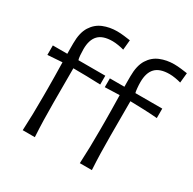

<svg xmlns="http://www.w3.org/2000/svg" viewBox="-170 -959 1139 1133"><g transform="rotate(30 399.5 -392.0)"><path d="M512.2 0Q515.1 -58.6 516.4 -112.5Q517.6 -166.5 517.6 -231.4V-282.7Q517.6 -323.7 516.8 -368.9Q516.1 -414.1 515.1 -465.3L415.5 -461.9V-522H514.6Q514.2 -539.1 514.2 -556.9Q514.2 -574.7 514.2 -593.3Q514.2 -665.5 540.3 -707.3Q566.4 -749 609.6 -766.6Q652.8 -784.2 703.1 -784.2Q725.1 -784.2 752 -781Q778.8 -777.8 793.9 -775.4L787.1 -708Q770.5 -712.9 748.5 -716.6Q726.6 -720.2 709 -720.2Q643.1 -720.2 612.8 -688.7Q582.5 -657.2 582.5 -593.3Q582.5 -574.2 584.5 -552.7Q586.4 -531.2 589.4 -522H772.5V-457.5Q725.1 -461.4 679.2 -463.1Q633.3 -464.8 587.9 -465.8V-231.4Q587.9 -166.5 589.4 -112.5Q590.8 -58.6 594.2 0ZM123 0Q126 -58.6 127.2 -112.5Q128.4 -166.5 128.4 -231.4V-282.7Q128.4 -323.2 127.7 -368.4Q127 -413.6 126 -464.4L26.9 -457.5V-522H125.5Q125 -539.1 125 -556.9Q125 -574.7 125 -593.3Q125 -665.5 151.4 -707.3Q177.7 -749 220.9 -766.6Q264.2 -784.2 314.9 -784.2Q336.9 -784.2 363.5 -781Q390.1 -777.8 405.3 -775.4L398.9 -708Q382.3 -712.9 360.1 -716.6Q337.9 -720.2 320.3 -720.2Q254.4 -720.2 224.4 -688.7Q194.3 -657.2 194.3 -593.3Q194.3 -574.2 196 -552.7Q197.8 -531.2 201.2 -522H384.3V-461.9Q336.9 -463.9 291 -464.8Q245.1 -465.8 199.2 -465.8V-231.4Q199.2 -166.5 200.7 -112.5Q202.1 -58.6 205.6 0Z"/></g></svg>

Font: Pinar DS1 Regular
Style: Regular
Weight: 400
Designer: Amin Abedi
Version: Version 3.000